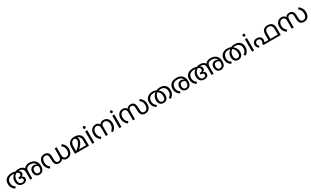

<svg xmlns="http://www.w3.org/2000/svg" viewBox="652 -3949 11636 7173"><g transform="rotate(-30 6470.0 -362.5)"><path d="M367 -566Q411 -566 458.5 -558Q506 -550 546 -533Q551 -531 558 -525.5Q565 -520 570 -518Q625 -504 655 -480Q685 -456 697.5 -427.5Q710 -399 710 -368Q710 -344 702 -323Q694 -302 674.5 -285Q655 -268 622 -253L626 -256Q670 -242 695.5 -211Q721 -180 721 -136Q721 -97 701.5 -63Q682 -29 641 -8.5Q600 12 533 12Q457 12 406.5 -21Q356 -54 331 -110Q306 -166 306 -235Q306 -291 323 -342Q340 -393 375.5 -437Q411 -481 468 -515Q473 -518 478 -521Q483 -524 488 -527Q524 -545 568 -555.5Q612 -566 669 -566Q737 -566 782 -549Q827 -532 857.5 -504.5Q888 -477 910 -444L936 -247V0H849V-281Q849 -355 837 -393Q825 -431 800 -454Q778 -474 746 -486.5Q714 -499 657 -499Q630 -499 605.5 -495.5Q581 -492 561 -486Q514 -472 481 -444Q448 -416 428 -380Q408 -344 399 -307.5Q390 -271 390 -239Q390 -151 427 -103Q464 -55 534 -55Q586 -55 611.5 -76Q637 -97 637 -138Q637 -175 608.5 -196.5Q580 -218 519 -218H500V-288H514Q576 -288 601 -310Q626 -332 626 -369Q626 -416 593.5 -444.5Q561 -473 497 -484Q458 -494 428 -495.5Q398 -497 374 -497Q291 -497 236.5 -467.5Q182 -438 155 -387.5Q128 -337 128 -273Q128 -221 143 -180Q158 -139 185.5 -108Q213 -77 250 -54L200 9Q157 -16 120.5 -55.5Q84 -95 61.5 -150.5Q39 -206 39 -277Q39 -339 59 -391.5Q79 -444 120 -483Q161 -522 222.5 -544Q284 -566 367 -566ZM1243 12Q1179 12 1136 -17Q1093 -46 1071.5 -93.5Q1050 -141 1050 -196Q1050 -291 1101 -347.5Q1152 -404 1238 -404Q1294 -404 1335.5 -375Q1377 -346 1401 -301Q1425 -256 1427 -206L1402 -209Q1395 -240 1375.5 -268.5Q1356 -297 1325.5 -315.5Q1295 -334 1255 -334Q1192 -334 1163 -296.5Q1134 -259 1134 -198Q1134 -157 1145.5 -125Q1157 -93 1181 -75.5Q1205 -58 1244 -58Q1285 -58 1313.5 -77Q1342 -96 1357.5 -138Q1373 -180 1373 -248Q1373 -259 1371.5 -271.5Q1370 -284 1368 -298Q1367 -306 1366 -316Q1365 -326 1363 -335Q1355 -373 1327.5 -409.5Q1300 -446 1251 -470Q1202 -494 1127 -494Q1084 -494 1049.5 -484Q1015 -474 989 -451Q973 -436 961 -415.5Q949 -395 942.5 -365Q936 -335 936 -289V-204L884 -454Q909 -486 941 -511.5Q973 -537 1018 -551.5Q1063 -566 1127 -566Q1209 -566 1270.5 -542Q1332 -518 1373.5 -474.5Q1415 -431 1435.5 -372Q1456 -313 1456 -242Q1456 -153 1428 -96.5Q1400 -40 1352 -14Q1304 12 1243 12Z M2091 12Q2047 12 2011 -2.5Q1975 -17 1950 -47Q1937 -63 1925 -85Q1913 -107 1906 -146Q1899 -185 1899 -251V-285Q1899 -340 1894 -381.5Q1889 -423 1872 -448Q1859 -469 1836 -481.5Q1813 -494 1769 -494Q1725 -494 1691.5 -468.5Q1658 -443 1640 -397Q1622 -351 1622 -289Q1622 -233 1637.5 -188Q1653 -143 1680 -109.5Q1707 -76 1742 -51L1689 11Q1639 -29 1604 -73Q1569 -117 1551.5 -171Q1534 -225 1534 -292Q1534 -378 1563 -439.5Q1592 -501 1646 -533.5Q1700 -566 1773 -566Q1830 -566 1869 -549.5Q1908 -533 1934 -503Q1953 -481 1964.5 -454.5Q1976 -428 1981 -393Q1986 -358 1986 -308V-259Q1986 -189 1993.5 -152Q2001 -115 2019 -94Q2033 -78 2053 -69Q2073 -60 2103 -60Q2131 -60 2152 -70Q2173 -80 2187 -97Q2204 -118 2212 -151Q2220 -184 2220 -245V-554H2306V-262Q2306 -206 2310.5 -173.5Q2315 -141 2328 -118Q2345 -89 2371.5 -74.5Q2398 -60 2434 -60Q2480 -60 2515.5 -86.5Q2551 -113 2571 -159Q2591 -205 2591 -263Q2591 -324 2575 -368.5Q2559 -413 2531.5 -445.5Q2504 -478 2471 -500L2529 -563Q2572 -528 2606 -486.5Q2640 -445 2659.5 -390.5Q2679 -336 2679 -263Q2679 -187 2650 -124.5Q2621 -62 2565.5 -25Q2510 12 2430 12Q2365 12 2326 -13.5Q2287 -39 2259 -82L2264 -81Q2236 -34 2193 -11Q2150 12 2091 12Z M3072 -566Q3151 -566 3207.5 -547.5Q3264 -529 3301 -494Q3329 -469 3346.5 -437Q3364 -405 3372.5 -363Q3381 -321 3381 -266V0H2778V-268Q2778 -320 2786.5 -361.5Q2795 -403 2812.5 -435.5Q2830 -468 2856 -493Q2893 -528 2945.5 -547Q2998 -566 3072 -566ZM3025 -495Q2983 -495 2951 -474Q2919 -453 2899 -418Q2883 -390 2873.5 -349.5Q2864 -309 2864 -249V-68H2869Q2937 -119 2990 -175Q3043 -231 3073.5 -289Q3104 -347 3104 -402Q3104 -430 3095.5 -450.5Q3087 -471 3070 -483Q3053 -495 3025 -495ZM3190 -393Q3190 -334 3163 -277Q3136 -220 3086 -162.5Q3036 -105 2967 -45L2965 -65Q2994 -67 3022 -68.5Q3050 -70 3078 -70H3295V-249Q3295 -323 3280.5 -372Q3266 -421 3233 -450.5Q3200 -480 3146 -494L3148 -501Q3167 -479 3178.5 -454.5Q3190 -430 3190 -393Z M3614 -536V0H3526V-536ZM3571 -737Q3591 -737 3606.5 -723.5Q3622 -710 3622 -681Q3622 -653 3606.5 -639Q3591 -625 3571 -625Q3549 -625 3534 -639Q3519 -653 3519 -681Q3519 -710 3534 -723.5Q3549 -737 3571 -737Z M3987 -566Q4033 -566 4066 -552.5Q4099 -539 4122 -516.5Q4145 -494 4161 -465L4148 -466Q4179 -518 4222 -542Q4265 -566 4329 -566Q4406 -566 4460 -529.5Q4514 -493 4542.5 -431Q4571 -369 4571 -292Q4571 -226 4553 -173Q4535 -120 4500.5 -75.5Q4466 -31 4416 8L4362 -53Q4397 -78 4424.5 -111.5Q4452 -145 4467.5 -189.5Q4483 -234 4483 -292Q4483 -350 4464 -395.5Q4445 -441 4410 -467.5Q4375 -494 4328 -494Q4287 -494 4260.5 -479.5Q4234 -465 4218 -436Q4205 -414 4201 -382Q4197 -350 4197 -291V0H4111V-291Q4111 -348 4107 -381Q4103 -414 4089 -436Q4072 -465 4046 -479.5Q4020 -494 3983 -494Q3937 -494 3901.5 -467.5Q3866 -441 3846 -395.5Q3826 -350 3826 -292Q3826 -232 3842.5 -187Q3859 -142 3886 -110Q3913 -78 3946 -55L3888 8Q3845 -27 3811 -68.5Q3777 -110 3757.5 -164.5Q3738 -219 3738 -292Q3738 -373 3768.5 -434.5Q3799 -496 3855 -531Q3911 -566 3987 -566Z M4783 -536V0H4695V-536ZM4740 -737Q4760 -737 4775.5 -723.5Q4791 -710 4791 -681Q4791 -653 4775.5 -639Q4760 -625 4740 -625Q4718 -625 4703 -639Q4688 -653 4688 -681Q4688 -710 4703 -723.5Q4718 -737 4740 -737Z M5495 -566Q5539 -566 5575 -551.5Q5611 -537 5636 -507Q5650 -491 5661.5 -469Q5673 -447 5680 -408Q5687 -369 5687 -303V-269Q5687 -214 5692.5 -173Q5698 -132 5714 -106Q5728 -85 5751 -72.5Q5774 -60 5817 -60Q5862 -60 5895 -85.5Q5928 -111 5946 -157.5Q5964 -204 5964 -266Q5964 -323 5948.5 -367.5Q5933 -412 5906 -446Q5879 -480 5844 -504L5897 -566Q5948 -527 5982.5 -482.5Q6017 -438 6034.5 -384.5Q6052 -331 6052 -263Q6052 -177 6023 -115Q5994 -53 5940.5 -20.5Q5887 12 5813 12Q5756 12 5717 -4.5Q5678 -21 5652 -51Q5633 -73 5621.5 -99.5Q5610 -126 5605 -161.5Q5600 -197 5600 -246V-295Q5600 -365 5592.5 -402Q5585 -439 5567 -460Q5554 -477 5533.5 -485.5Q5513 -494 5483 -494Q5455 -494 5434 -484Q5413 -474 5399 -457Q5382 -436 5374 -403.5Q5366 -371 5366 -309V0H5280V-292Q5280 -348 5276 -381Q5272 -414 5258 -436Q5241 -465 5214.5 -479.5Q5188 -494 5152 -494Q5106 -494 5070.5 -467.5Q5035 -441 5015 -395.5Q4995 -350 4995 -292Q4995 -232 5011.5 -187Q5028 -142 5055 -110Q5082 -78 5115 -55L5057 8Q5014 -27 4980 -68.5Q4946 -110 4926.5 -164.5Q4907 -219 4907 -292Q4907 -368 4936 -430Q4965 -492 5020.5 -529Q5076 -566 5156 -566Q5221 -566 5260 -540.5Q5299 -515 5327 -472L5322 -473Q5350 -520 5393 -543Q5436 -566 5495 -566Z M6598 12Q6533 12 6487 -16Q6441 -44 6417.5 -96Q6394 -148 6394 -219Q6394 -285 6416 -338.5Q6438 -392 6476 -434Q6514 -476 6562 -504L6577 -520Q6621 -545 6667.5 -555.5Q6714 -566 6769 -566Q6844 -566 6899.5 -544Q6955 -522 6992 -483Q7029 -444 7047.5 -392Q7066 -340 7066 -281Q7066 -211 7045 -156.5Q7024 -102 6988 -61Q6952 -20 6905 9L6856 -54Q6889 -74 6916.5 -103.5Q6944 -133 6960.5 -174.5Q6977 -216 6977 -271Q6977 -337 6952 -388Q6927 -439 6878.5 -468Q6830 -497 6759 -497Q6729 -497 6703.5 -494Q6678 -491 6653 -482L6622 -467Q6584 -449 6552 -414Q6520 -379 6501 -330.5Q6482 -282 6482 -221Q6482 -157 6498.5 -121.5Q6515 -86 6541.5 -72Q6568 -58 6598 -58Q6629 -58 6655.5 -71.5Q6682 -85 6698 -120.5Q6714 -156 6714 -221Q6714 -277 6695 -327Q6676 -377 6643 -415Q6610 -453 6566 -473L6545 -483Q6522 -491 6500 -494Q6478 -497 6450 -497Q6375 -497 6323.5 -468Q6272 -439 6245.5 -388.5Q6219 -338 6219 -273Q6219 -221 6234 -180Q6249 -139 6276.5 -108Q6304 -77 6341 -54L6291 9Q6248 -16 6211.5 -55.5Q6175 -95 6152.5 -150.5Q6130 -206 6130 -277Q6130 -339 6150.5 -391.5Q6171 -444 6211 -483Q6251 -522 6309 -544Q6367 -566 6442 -566Q6491 -566 6532.5 -556Q6574 -546 6615 -523L6640 -503Q6710 -463 6756 -389Q6802 -315 6802 -219Q6802 -148 6778.5 -96Q6755 -44 6709.5 -16Q6664 12 6598 12Z M7469 -566Q7552 -566 7614.5 -542Q7677 -518 7718.5 -474Q7760 -430 7781 -371Q7802 -312 7802 -242Q7802 -153 7774 -96.5Q7746 -40 7698 -14Q7650 12 7590 12Q7525 12 7482 -17Q7439 -46 7417.5 -93.5Q7396 -141 7396 -196Q7396 -291 7447 -347.5Q7498 -404 7584 -404Q7640 -404 7681.5 -375Q7723 -346 7747 -301Q7771 -256 7773 -206L7748 -209Q7741 -240 7721.5 -268.5Q7702 -297 7671.5 -315.5Q7641 -334 7601 -334Q7538 -334 7509 -296.5Q7480 -259 7480 -198Q7480 -156 7491 -124.5Q7502 -93 7526.5 -75.5Q7551 -58 7590 -58Q7631 -58 7659.5 -77Q7688 -96 7703.5 -138Q7719 -180 7719 -248Q7719 -250 7717.5 -270Q7716 -290 7712 -310Q7711 -315 7711 -323Q7711 -331 7709 -335Q7700 -378 7670 -414Q7640 -450 7590 -472Q7540 -494 7469 -494Q7397 -494 7344 -468Q7291 -442 7262 -393Q7233 -344 7233 -273Q7233 -221 7248 -180Q7263 -139 7290.5 -108Q7318 -77 7355 -54L7305 9Q7262 -16 7225.5 -55.5Q7189 -95 7166.5 -150.5Q7144 -206 7144 -277Q7144 -333 7163 -385Q7182 -437 7221.5 -478Q7261 -519 7322.5 -542.5Q7384 -566 7469 -566Z M8188 -566Q8232 -566 8279.5 -558Q8327 -550 8367 -533Q8372 -531 8379 -525.5Q8386 -520 8391 -518Q8446 -504 8476 -480Q8506 -456 8518.5 -427.5Q8531 -399 8531 -368Q8531 -344 8523 -323Q8515 -302 8495.5 -285Q8476 -268 8443 -253L8447 -256Q8491 -242 8516.5 -211Q8542 -180 8542 -136Q8542 -97 8522.5 -63Q8503 -29 8462 -8.5Q8421 12 8354 12Q8278 12 8227.5 -21Q8177 -54 8152 -110Q8127 -166 8127 -235Q8127 -291 8144 -342Q8161 -393 8196.5 -437Q8232 -481 8289 -515Q8294 -518 8299 -521Q8304 -524 8309 -527Q8345 -545 8389 -555.5Q8433 -566 8490 -566Q8558 -566 8603 -549Q8648 -532 8678.5 -504.5Q8709 -477 8731 -444L8757 -247V0H8670V-281Q8670 -355 8658 -393Q8646 -431 8621 -454Q8599 -474 8567 -486.5Q8535 -499 8478 -499Q8451 -499 8426.5 -495.5Q8402 -492 8382 -486Q8335 -472 8302 -444Q8269 -416 8249 -380Q8229 -344 8220 -307.5Q8211 -271 8211 -239Q8211 -151 8248 -103Q8285 -55 8355 -55Q8407 -55 8432.5 -76Q8458 -97 8458 -138Q8458 -175 8429.5 -196.5Q8401 -218 8340 -218H8321V-288H8335Q8397 -288 8422 -310Q8447 -332 8447 -369Q8447 -416 8414.5 -444.5Q8382 -473 8318 -484Q8279 -494 8249 -495.5Q8219 -497 8195 -497Q8112 -497 8057.5 -467.5Q8003 -438 7976 -387.5Q7949 -337 7949 -273Q7949 -221 7964 -180Q7979 -139 8006.5 -108Q8034 -77 8071 -54L8021 9Q7978 -16 7941.5 -55.5Q7905 -95 7882.5 -150.5Q7860 -206 7860 -277Q7860 -339 7880 -391.5Q7900 -444 7941 -483Q7982 -522 8043.5 -544Q8105 -566 8188 -566ZM9064 12Q9000 12 8957 -17Q8914 -46 8892.5 -93.5Q8871 -141 8871 -196Q8871 -291 8922 -347.5Q8973 -404 9059 -404Q9115 -404 9156.5 -375Q9198 -346 9222 -301Q9246 -256 9248 -206L9223 -209Q9216 -240 9196.5 -268.5Q9177 -297 9146.5 -315.5Q9116 -334 9076 -334Q9013 -334 8984 -296.5Q8955 -259 8955 -198Q8955 -157 8966.5 -125Q8978 -93 9002 -75.5Q9026 -58 9065 -58Q9106 -58 9134.5 -77Q9163 -96 9178.5 -138Q9194 -180 9194 -248Q9194 -259 9192.5 -271.5Q9191 -284 9189 -298Q9188 -306 9187 -316Q9186 -326 9184 -335Q9176 -373 9148.5 -409.5Q9121 -446 9072 -470Q9023 -494 8948 -494Q8905 -494 8870.5 -484Q8836 -474 8810 -451Q8794 -436 8782 -415.5Q8770 -395 8763.5 -365Q8757 -335 8757 -289V-204L8705 -454Q8730 -486 8762 -511.5Q8794 -537 8839 -551.5Q8884 -566 8948 -566Q9030 -566 9091.5 -542Q9153 -518 9194.5 -474.5Q9236 -431 9256.5 -372Q9277 -313 9277 -242Q9277 -153 9249 -96.5Q9221 -40 9173 -14Q9125 12 9064 12Z M9823 12Q9758 12 9712 -16Q9666 -44 9642.5 -96Q9619 -148 9619 -219Q9619 -285 9641 -338.5Q9663 -392 9701 -434Q9739 -476 9787 -504L9802 -520Q9846 -545 9892.5 -555.5Q9939 -566 9994 -566Q10069 -566 10124.5 -544Q10180 -522 10217 -483Q10254 -444 10272.5 -392Q10291 -340 10291 -281Q10291 -211 10270 -156.5Q10249 -102 10213 -61Q10177 -20 10130 9L10081 -54Q10114 -74 10141.5 -103.5Q10169 -133 10185.5 -174.5Q10202 -216 10202 -271Q10202 -337 10177 -388Q10152 -439 10103.5 -468Q10055 -497 9984 -497Q9954 -497 9928.5 -494Q9903 -491 9878 -482L9847 -467Q9809 -449 9777 -414Q9745 -379 9726 -330.5Q9707 -282 9707 -221Q9707 -157 9723.5 -121.5Q9740 -86 9766.5 -72Q9793 -58 9823 -58Q9854 -58 9880.5 -71.5Q9907 -85 9923 -120.5Q9939 -156 9939 -221Q9939 -277 9920 -327Q9901 -377 9868 -415Q9835 -453 9791 -473L9770 -483Q9747 -491 9725 -494Q9703 -497 9675 -497Q9600 -497 9548.5 -468Q9497 -439 9470.5 -388.5Q9444 -338 9444 -273Q9444 -221 9459 -180Q9474 -139 9501.5 -108Q9529 -77 9566 -54L9516 9Q9473 -16 9436.5 -55.5Q9400 -95 9377.5 -150.5Q9355 -206 9355 -277Q9355 -339 9375.5 -391.5Q9396 -444 9436 -483Q9476 -522 9534 -544Q9592 -566 9667 -566Q9716 -566 9757.5 -556Q9799 -546 9840 -523L9865 -503Q9935 -463 9981 -389Q10027 -315 10027 -219Q10027 -148 10003.5 -96Q9980 -44 9934.5 -16Q9889 12 9823 12Z M10503 -536V0H10415V-536ZM10460 -737Q10480 -737 10495.5 -723.5Q10511 -710 10511 -681Q10511 -653 10495.5 -639Q10480 -625 10460 -625Q10438 -625 10423 -639Q10408 -653 10408 -681Q10408 -710 10423 -723.5Q10438 -737 10460 -737Z M10817 -346Q10885 -346 10928.5 -320.5Q10972 -295 10993.5 -255.5Q11015 -216 11015 -173Q11015 -133 11002 -102Q10989 -71 10970 -57L10945 -70H11222V0H10916L10887 -52Q10907 -72 10919 -96.5Q10931 -121 10931 -158Q10931 -212 10902 -244Q10873 -276 10817 -276Q10782 -276 10756.5 -260.5Q10731 -245 10717.5 -220Q10704 -195 10704 -164Q10704 -130 10718 -101.5Q10732 -73 10763 -51L10717 7Q10674 -23 10647 -66Q10620 -109 10620 -166Q10620 -219 10644.5 -259.5Q10669 -300 10713.5 -323Q10758 -346 10817 -346ZM11404 -566Q11466 -566 11512 -549Q11558 -532 11589 -501Q11623 -468 11638.5 -419Q11654 -370 11654 -292V0H11161V-292Q11161 -347 11168 -385.5Q11175 -424 11189.5 -452Q11204 -480 11226 -502Q11257 -532 11301.5 -549Q11346 -566 11404 -566ZM11405 -494Q11368 -494 11339.5 -482.5Q11311 -471 11291 -451Q11270 -429 11258.5 -391.5Q11247 -354 11247 -279V-70H11568V-271Q11568 -345 11556 -387Q11544 -429 11522 -451Q11502 -471 11474 -482.5Q11446 -494 11405 -494Z M12344 -566Q12388 -566 12424 -551.5Q12460 -537 12485 -507Q12499 -491 12510.5 -469Q12522 -447 12529 -408Q12536 -369 12536 -303V-269Q12536 -214 12541.5 -173Q12547 -132 12563 -106Q12577 -85 12600 -72.5Q12623 -60 12666 -60Q12711 -60 12744 -85.5Q12777 -111 12795 -157.5Q12813 -204 12813 -266Q12813 -323 12797.5 -367.5Q12782 -412 12755 -446Q12728 -480 12693 -504L12746 -566Q12797 -527 12831.5 -482.5Q12866 -438 12883.5 -384.5Q12901 -331 12901 -263Q12901 -177 12872 -115Q12843 -53 12789.5 -20.5Q12736 12 12662 12Q12605 12 12566 -4.5Q12527 -21 12501 -51Q12482 -73 12470.5 -99.5Q12459 -126 12454 -161.5Q12449 -197 12449 -246V-295Q12449 -365 12441.5 -402Q12434 -439 12416 -460Q12403 -477 12382.5 -485.5Q12362 -494 12332 -494Q12304 -494 12283 -484Q12262 -474 12248 -457Q12231 -436 12223 -403.5Q12215 -371 12215 -309V0H12129V-292Q12129 -348 12125 -381Q12121 -414 12107 -436Q12090 -465 12063.5 -479.5Q12037 -494 12001 -494Q11955 -494 11919.5 -467.5Q11884 -441 11864 -395.5Q11844 -350 11844 -292Q11844 -232 11860.5 -187Q11877 -142 11904 -110Q11931 -78 11964 -55L11906 8Q11863 -27 11829 -68.5Q11795 -110 11775.5 -164.5Q11756 -219 11756 -292Q11756 -368 11785 -430Q11814 -492 11869.5 -529Q11925 -566 12005 -566Q12070 -566 12109 -540.5Q12148 -515 12176 -472L12171 -473Q12199 -520 12242 -543Q12285 -566 12344 -566Z"/></g></svg>

Font: lmalayalam05
Style: Book
Weight: 400
Designer: Jelle Bosma - Monotype Design Team
Foundry: Monotype Imaging Inc.
Version: Version 2.003